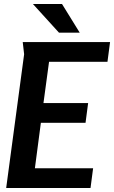

<svg xmlns="http://www.w3.org/2000/svg" viewBox="-20 -943 572 963"><path d="M94 -732H532L519 -633H226L198 -426H422L409 -327H185L155 -99H447L434 0H11L101 -671ZM291 -923 380 -779H276L145 -923Z"/></svg>

Font: Rosario
Style: Bold Italic
Weight: 700
Italic angle: -8.05°
Designer: Hector Gatti
Foundry: Omnibus Type
Version: Version 1.101; ttfautohint (v1.8.1.43-b0c9)